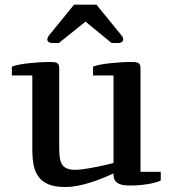

<svg xmlns="http://www.w3.org/2000/svg" viewBox="-20 -770 728 806"><path d="M370.6 -453.1V-490.2Q380.9 -494.6 399.4 -498.3Q418 -502 440.2 -504.4Q462.4 -506.8 485.6 -508.3Q508.8 -509.8 527.8 -509.8Q538.1 -509.8 545.9 -509.3Q553.7 -508.8 559.1 -506.3Q564.5 -503.9 567.1 -498.8Q569.8 -493.7 569.8 -483.9V-48.8H654.8V-12.2Q646.5 -7.8 632.1 -3.9Q617.7 0 600.1 2.9Q582.5 5.9 563.5 7.3Q544.4 8.8 526.9 8.8Q511.7 8.8 499 7.1Q486.3 5.4 476.8 0.2Q467.3 -4.9 461.9 -13.9Q456.5 -22.9 456.5 -38.1V-42Q456.5 -42.5 448 -38.3Q439.5 -34.2 424.6 -27.8Q409.7 -21.5 389.9 -14.2Q370.1 -6.8 347.7 -0.2Q325.2 6.3 301.3 10.7Q277.3 15.1 254.9 15.1Q210.9 15.1 183.6 3.7Q156.2 -7.8 141.4 -28.6Q126.5 -49.3 121.1 -77.9Q115.7 -106.4 115.7 -140.1V-453.1H29.8V-490.2Q40 -494.6 58.6 -498.3Q77.1 -502 99.1 -504.4Q121.1 -506.8 144.3 -508.3Q167.5 -509.8 186.5 -509.8Q196.8 -509.8 204.6 -509.3Q212.4 -508.8 217.8 -506.3Q223.1 -503.9 225.8 -498.8Q228.5 -493.7 228.5 -483.9V-149.9Q228.5 -125 231.2 -107.4Q233.9 -89.8 241.5 -78.6Q249 -67.4 262.5 -62.3Q275.9 -57.1 296.9 -57.1Q309.1 -57.1 325.9 -59.3Q342.8 -61.5 360.6 -64.7Q378.4 -67.9 395.8 -71.5Q413.1 -75.2 426.8 -78.4Q440.4 -81.5 448.5 -83.7Q456.5 -85.9 456.5 -85.9V-453.1ZM227.1 -589.4H203.1Q189.5 -589.4 184.1 -593.8Q178.7 -598.1 178.7 -604.5Q178.7 -611.8 185.1 -620.6L291 -750.5H384.8L490.7 -620.6Q497.1 -612.8 497.1 -604.5Q497.1 -598.1 491.7 -593.8Q486.3 -589.4 473.1 -589.4H448.7L338.9 -679.2Z"/></svg>

Font: Artifika
Style: Medium
Weight: 500
Designer: Yulya Zhdanova | Cyreal.org
Foundry: Yulya Zhdanova | Cyreal
Version: Version 1.000